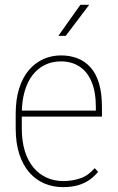

<svg xmlns="http://www.w3.org/2000/svg" viewBox="-20 -769 492 800"><path d="M242.7 10.7Q201.2 10.7 165.3 -4.4Q129.4 -19.5 102.5 -50Q75.7 -80.6 60.5 -126.7Q45.4 -172.9 45.4 -234.4V-293.9Q45.4 -355.5 60.1 -401.4Q74.7 -447.3 100.8 -477.5Q127 -507.8 161.1 -522.9Q195.3 -538.1 233.9 -538.1Q272 -538.1 303.2 -525.9Q334.5 -513.7 357.4 -488Q380.4 -462.4 392.6 -421.4Q404.8 -380.4 404.8 -322.3V-283.2H62V-308.1H379.4V-322.8Q379.4 -385.7 361.6 -428.2Q343.8 -470.7 311 -491.9Q278.3 -513.2 233.9 -513.2Q197.3 -513.2 167.5 -498.8Q137.7 -484.4 116 -456.5Q94.2 -428.7 82.5 -387.7Q70.8 -346.7 70.8 -293.9V-234.4Q70.8 -180.2 83.7 -138.9Q96.7 -97.7 120.1 -70.1Q143.6 -42.5 175 -28.6Q206.5 -14.6 243.2 -14.6Q281.2 -14.6 314.5 -25.9Q347.7 -37.1 374.5 -68.4L388.7 -53.2Q374 -34.7 353.5 -20Q333 -5.4 305.7 2.7Q278.3 10.7 242.7 10.7ZM223.1 -619.6 314.9 -749H351.6L253.9 -619.6Z"/></svg>

Font: Roboto Condensed Thin
Style: Regular
Weight: 250
Width: 3
Designer: Christian Robertson
Foundry: Google
Version: Version 3.009; 2024